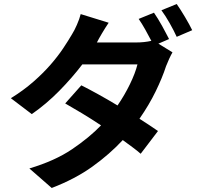

<svg xmlns="http://www.w3.org/2000/svg" viewBox="-20 -848 996 954"><path d="M767 -631 837 -588Q829 -574 820.5 -555.5Q812 -537 805 -519Q787 -463 754 -395Q721 -327 673 -258Q699 -241 723 -225.5Q747 -210 765 -197L679 -84Q662 -99 639 -116Q616 -133 590 -152Q525 -82 439.5 -20.5Q354 41 237 86L126 -11Q253 -49 338 -106.5Q423 -164 482 -225Q434 -257 387.5 -285Q341 -313 304 -334L384 -424Q422 -405 469 -379Q516 -353 564 -324Q599 -375 625.5 -429.5Q652 -484 663 -528H389Q338 -461 274 -396Q210 -331 138 -281L34 -360Q97 -399 146 -442Q195 -485 231.5 -527Q268 -569 294 -608Q320 -647 338 -678Q349 -695 362 -724.5Q375 -754 381 -778L520 -735Q503 -710 486.5 -682Q470 -654 462 -638L461 -637H657Q697 -637 732 -645Q718 -672 701.5 -701.5Q685 -731 669 -754L745 -785Q754 -772 764.5 -755Q775 -738 785 -720Q795 -702 804 -684.5Q813 -667 820 -654ZM858 -828Q867 -815 878 -798Q889 -781 899.5 -763Q910 -745 919.5 -728Q929 -711 935 -698L858 -665Q844 -696 823 -733Q802 -770 782 -797Z"/></svg>

Font: Kinto Sans
Style: Bold
Weight: 700
Designer: Authors: Ryoko NISHIZUKA  (kana & ideographs); Paul D. Hunt (Latin, Greek & Cyrillic); Wenlong ZHANG  (bopomofo); Sandol
Foundry: Adobe Systems Incorporated, ookami Inc.
Version: Version 0.001